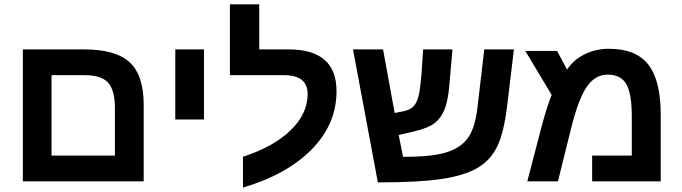

<svg xmlns="http://www.w3.org/2000/svg" viewBox="-20 -833 3135 882"><path d="M640.1 0H85V-606H367.2Q511.7 -606 575.9 -546.6Q640.1 -487.3 640.1 -351.1ZM216.8 -487.8V-118.2H507.8V-335.9Q507.8 -418.9 476.6 -453.4Q445.3 -487.8 367.2 -487.8Z M785.2 -606H917V-284.2H785.2Z M1096.2 -112.8Q1236.8 -158.7 1314.9 -234.4Q1393.1 -310.1 1393.1 -400.9Q1393.1 -487.8 1284.2 -487.8H1036.1V-813H1170.9V-606H1306.2Q1525.9 -606 1525.9 -414.1Q1525.9 -262.7 1412.1 -147Q1298.3 -31.2 1096.2 28.8Z M1923.8 -606H2058.6L2043.9 -439Q2038.1 -370.1 2022 -330.1Q2005.9 -290 1976.8 -267.6Q1947.8 -245.1 1884.8 -230L1811.5 -212.9L1831.5 -112.8H1843.3Q1965.3 -112.8 2031.7 -133.5Q2098.1 -154.3 2130.6 -200.9Q2163.1 -247.6 2173.8 -342.8L2204.6 -606H2340.8L2309.6 -346.2Q2294.4 -220.2 2262.7 -157.2Q2231 -94.2 2170.9 -60.1Q2110.8 -25.9 2006.8 -10.5Q1902.8 4.9 1715.8 4.9L1601.6 -606H1739.7L1793 -314L1828.6 -320.8Q1861.8 -327.1 1877.7 -342.5Q1893.6 -357.9 1901.9 -388.4Q1910.2 -418.9 1916.5 -497.1Z M2777.3 -608.9Q2901.9 -608.9 2958.5 -535.9Q3015.1 -462.9 3015.1 -308.1V0H2700.2V-118.2H2882.3V-297.9Q2882.3 -400.9 2857.7 -445.6Q2833 -490.2 2771 -490.2Q2713.4 -490.2 2674.6 -432.9Q2635.7 -375.5 2602.1 -237.8L2543 0H2402.3L2468.3 -252.9Q2492.7 -344.7 2514.2 -397L2393.1 -599.1H2539.1L2585 -513.2Q2614.3 -558.1 2665.3 -583.5Q2716.3 -608.9 2777.3 -608.9Z"/></svg>

Font: Liberation Sans
Style: Bold
Weight: 700
Designer: Steve Matteson
Foundry: Ascender Corporation
Version: Version 2.1.5